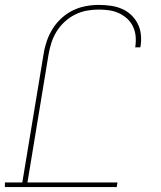

<svg xmlns="http://www.w3.org/2000/svg" viewBox="-38 -763 658 783"><path d="M-18 0V-19H53L140 -544Q144 -570 153 -596Q162 -622 177 -646Q192 -670 213.5 -689.5Q235 -709 260 -721Q285 -733 312 -738Q339 -743 365 -743Q390 -743 414 -739.5Q438 -736 459 -727Q480 -718 496.5 -702.5Q513 -687 523.5 -666.5Q534 -646 536.5 -622Q539 -598 535 -573L534 -570H513L514 -573Q517 -595 515 -616Q513 -637 504 -655.5Q495 -674 480 -687.5Q465 -701 446.5 -709.5Q428 -718 407 -721Q386 -724 364 -724Q340 -724 315.5 -719.5Q291 -715 268 -703.5Q245 -692 225.5 -674Q206 -656 192.5 -634Q179 -612 171.5 -588Q164 -564 160 -541L74 -19H441L438 0Z"/></svg>

Font: Iosevka HT Thin Extended
Style: Italic
Weight: 100
Width: 7
Italic angle: -9°
Monospace: yes
Designer: Belleve Invis
Foundry: Belleve Invis
Version: Version 32.3.0; ttfautohint (v1.8.4)